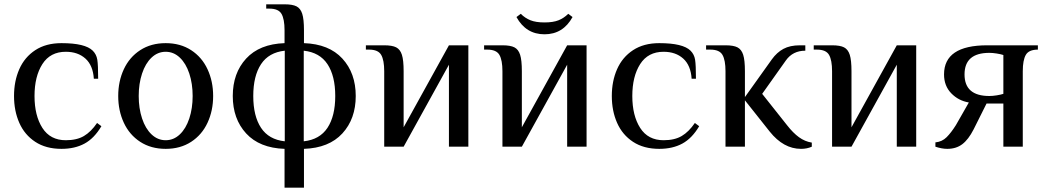

<svg xmlns="http://www.w3.org/2000/svg" viewBox="-20 -680 4849 890"><path d="M45 -235Q45 -304 69.5 -359.5Q94 -415 143.5 -447.5Q193 -480 265 -480Q375 -480 410 -445Q427 -428 431 -403.5Q435 -379 435 -315H415Q411 -377 376 -408.5Q341 -440 285 -440Q213 -440 176.5 -383Q140 -326 140 -235Q140 -144 176.5 -87Q213 -30 285 -30Q336 -30 369 -49.5Q402 -69 430 -110L450 -95Q417 -39 372 -14.5Q327 10 265 10Q193 10 143.5 -22.5Q94 -55 69.5 -110.5Q45 -166 45 -235Z M528 -235Q528 -303 554 -359Q580 -415 630 -447.5Q680 -480 748 -480Q816 -480 866 -447.5Q916 -415 942 -359Q968 -303 968 -235Q968 -167 942 -111Q916 -55 866 -22.5Q816 10 748 10Q680 10 630 -22.5Q580 -55 554 -111Q528 -167 528 -235ZM873 -235Q873 -292 857.5 -339Q842 -386 813.5 -413Q785 -440 748 -440Q711 -440 682.5 -413Q654 -386 638.5 -339Q623 -292 623 -235Q623 -178 638.5 -131Q654 -84 682.5 -57Q711 -30 748 -30Q785 -30 813.5 -57Q842 -84 857.5 -131Q873 -178 873 -235Z M1299 10Q1183 6 1121 -61.5Q1059 -129 1059 -235Q1059 -341 1121 -408.5Q1183 -476 1299 -480V-540Q1299 -591 1285 -615.5Q1271 -640 1229 -640H1214V-660H1299Q1336 -660 1354.5 -650.5Q1373 -641 1381 -616Q1389 -591 1389 -540V-480Q1505 -476 1567 -408.5Q1629 -341 1629 -235Q1629 -129 1567 -61.5Q1505 6 1389 10V190H1299ZM1300 -445Q1226 -437 1190 -382.5Q1154 -328 1154 -235Q1154 -142 1190 -87.5Q1226 -33 1300 -25ZM1534 -235Q1534 -328 1498 -382.5Q1462 -437 1388 -445V-25Q1462 -33 1498 -87.5Q1534 -142 1534 -235Z M1761 -350Q1761 -401 1747 -425.5Q1733 -450 1691 -450H1676V-470H1761Q1798 -470 1816.5 -460.5Q1835 -451 1843 -426Q1851 -401 1851 -350V-90L2061 -470H2151V0H2061V-380L1851 0H1761Z M2309 -350Q2309 -401 2295 -425.5Q2281 -450 2239 -450H2224V-470H2309Q2346 -470 2364.5 -460.5Q2383 -451 2391 -426Q2399 -401 2399 -350V-90L2609 -470H2699V0H2609V-380L2399 0H2309ZM2374 -601 2394 -616Q2414 -596 2439 -586Q2464 -576 2504 -576Q2544 -576 2569 -586Q2594 -596 2614 -616L2634 -601Q2590 -521 2504 -521Q2418 -521 2374 -601Z M2816 -235Q2816 -304 2840.5 -359.5Q2865 -415 2914.5 -447.5Q2964 -480 3036 -480Q3146 -480 3181 -445Q3198 -428 3202 -403.5Q3206 -379 3206 -315H3186Q3182 -377 3147 -408.5Q3112 -440 3056 -440Q2984 -440 2947.5 -383Q2911 -326 2911 -235Q2911 -144 2947.5 -87Q2984 -30 3056 -30Q3107 -30 3140 -49.5Q3173 -69 3201 -110L3221 -95Q3188 -39 3143 -14.5Q3098 10 3036 10Q2964 10 2914.5 -22.5Q2865 -55 2840.5 -110.5Q2816 -166 2816 -235Z M3548 -70 3433 -215V0H3343V-350Q3343 -401 3329 -425.5Q3315 -450 3273 -450H3253V-470H3343Q3380 -470 3398.5 -460.5Q3417 -451 3425 -426Q3433 -401 3433 -350V-230L3558 -405Q3581 -437 3611.5 -453.5Q3642 -470 3688 -470H3713V-445Q3655 -445 3623 -400L3513 -245L3628 -100Q3656 -64 3683.5 -44Q3711 -24 3743 -19V0Q3721 10 3693 10Q3612 10 3548 -70Z M3837 -350Q3837 -401 3823 -425.5Q3809 -450 3767 -450H3752V-470H3837Q3874 -470 3892.5 -460.5Q3911 -451 3919 -426Q3927 -401 3927 -350V-90L4137 -470H4227V0H4137V-380L3927 0H3837Z M4316 0V-20Q4347 -23 4368 -44Q4389 -65 4411 -100L4471 -205Q4423 -213 4389.5 -247.5Q4356 -282 4356 -335Q4356 -470 4556 -470H4791V-450Q4749 -450 4735 -425.5Q4721 -401 4721 -350V0H4631V-200H4553L4493 -80Q4469 -33 4440.5 -11.5Q4412 10 4371 10Q4346 10 4316 0ZM4631 -245V-425Q4619 -429 4600 -432Q4581 -435 4566 -435Q4451 -435 4451 -335Q4451 -235 4566 -235Q4581 -235 4600 -238Q4619 -241 4631 -245Z"/></svg>

Font: Philosopher
Style: Regular
Weight: 400
Designer: Jovanny Lemonad
Foundry: Jovanny Lemonad
Version: Version 2.000